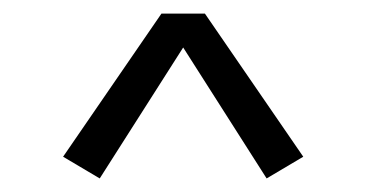

<svg xmlns="http://www.w3.org/2000/svg" viewBox="-20 -737 540 283"><path d="M127 -474 73 -506 218 -717H282L427 -506L373 -474L250 -667Z"/></svg>

Font: Iosevka Term Light
Style: Regular
Weight: 300
Monospace: yes
Designer: Belleve Invis
Foundry: Belleve Invis
Version: Version 9.0.1; ttfautohint (v1.8.3)